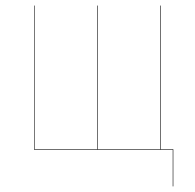

<svg xmlns="http://www.w3.org/2000/svg" viewBox="-20 -536 697 687"><path d="M555.2 -2H600.1V130.9H598.1V0H102.1V-516.1H104V-2H327.1V-516.1H329.1V-2H553.2V-516.1H555.2Z"/></svg>

Font: Fira Sans Compressed Two
Style: Regular
Weight: 100
Width: 1
Designer: Carrois Corporate & Edenspiekermann AG
Foundry: Carrois Corporate GbR & Edenspiekermann AG
Version: Version 4.203;PS 004.203;hotconv 1.0.88;makeotf.lib2.5.64775